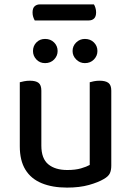

<svg xmlns="http://www.w3.org/2000/svg" viewBox="-20 -839 596 873"><path d="M383 -746H138Q134 -753 131 -762Q128 -771 128 -782Q128 -802 137.5 -810.5Q147 -819 161 -819H407Q411 -813 414 -803Q417 -793 417 -783Q417 -764 408 -755Q399 -746 383 -746ZM70 -174V-260H168V-177Q168 -118 199.5 -92Q231 -66 286 -66Q323 -66 348.5 -73.5Q374 -81 388 -89V-260H486V-86Q486 -65 479.5 -51Q473 -37 452 -25Q427 -10 384.5 2Q342 14 285 14Q218 14 169.5 -6Q121 -26 95.5 -67.5Q70 -109 70 -174ZM486 -210H388V-465Q394 -467 406.5 -469.5Q419 -472 433 -472Q460 -472 473 -462Q486 -452 486 -427ZM168 -210H70V-465Q77 -467 89.5 -469.5Q102 -472 116 -472Q143 -472 155.5 -462Q168 -452 168 -427ZM242 -607Q242 -585 226 -568.5Q210 -552 185 -552Q161 -552 145.5 -568.5Q130 -585 130 -607Q130 -630 145.5 -646Q161 -662 185 -662Q210 -662 226 -646Q242 -630 242 -607ZM423 -607Q423 -585 407 -568.5Q391 -552 366 -552Q343 -552 326.5 -568.5Q310 -585 310 -607Q310 -630 326.5 -646Q343 -662 366 -662Q391 -662 407 -646Q423 -630 423 -607Z"/></svg>

Font: Baloo Tamma 2 Medium
Style: Regular
Weight: 500
Designer: Divya Kowshik, Shuchita Grover and Ek Type
Foundry: Ek Type
Version: Version 1.700